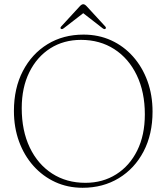

<svg xmlns="http://www.w3.org/2000/svg" viewBox="-20 -876 790 910"><path d="M376 -712Q447 -712 506.8 -684.8Q566.5 -657.5 610.5 -608Q654.5 -558.5 678.8 -492Q703 -425.5 703 -347Q703 -239.5 660.5 -158.2Q618 -77 543 -31.5Q468 14 371.5 14Q301 14 241.8 -13.2Q182.5 -40.5 138.5 -89.8Q94.5 -139 70.2 -205.5Q46 -272 46 -350Q46 -458 88.5 -539.5Q131 -621 205.2 -666.5Q279.5 -712 376 -712ZM666.5 -334Q666.5 -440 628.2 -519.5Q590 -599 521.8 -643Q453.5 -687 364 -687Q281.5 -687 218.2 -646.8Q155 -606.5 119 -533.8Q83 -461 83 -363.5Q83 -256.5 121 -177Q159 -97.5 227 -53.5Q295 -9.5 385 -9.5Q467 -9.5 530.8 -49.8Q594.5 -90 630.5 -162.8Q666.5 -235.5 666.5 -334ZM479 -739Q474.5 -736 466.5 -742L374.5 -813.5L282 -742Q274 -736 269.5 -739Q263.5 -743 270 -750.5L356.5 -844.5Q366.5 -856 374.5 -856Q382.5 -856 392.5 -844.5L479 -750.5Q485 -743.5 479 -739Z"/></svg>

Font: Fraunces 72pt Soft Thin
Style: Regular
Weight: 100
Version: Version 1.000;[b76b70a41]